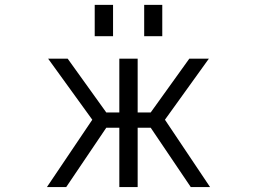

<svg xmlns="http://www.w3.org/2000/svg" viewBox="-20 -757 1040 777"><path d="M563.5 -610.4V-737.3H636.7V-610.4ZM363.3 -610.4V-737.3H437.5V-610.4ZM462.9 0V-240.2H410.2L248 0H169.9L353.5 -272.5L174.8 -519.5H253.9L410.2 -301.8H462.9V-519.5H537.1V-301.8H589.8L746.1 -519.5H825.2L647.5 -272.5L830.1 0H752L589.8 -240.2H537.1V0Z"/></svg>

Font: GenEi Gothic M SemiLight
Style: Regular
Weight: 350
Designer: o_tamon (Modified); [Source Han Sans]
Ryoko NISHIZUKA  (kana & ideographs); Paul D. Hunt (Latin, Greek & Cyrillic); Wenl
Version: Version 1.1a;Original Version 1.004